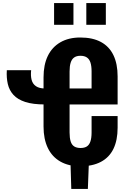

<svg xmlns="http://www.w3.org/2000/svg" viewBox="-20 -1062 819 1239"><path d="M440 157 433 -76H556L547 157ZM498 11Q423 11 369.5 -19.5Q316 -50 288.5 -107.5Q261 -165 261 -245V-563Q261 -644 288.5 -701Q316 -758 369.5 -789Q423 -820 498 -820Q578 -820 631.5 -791Q685 -762 712 -706Q739 -650 739 -569V-388H429V-207Q429 -172 436 -149.5Q443 -127 459 -117Q475 -107 500 -107Q525 -107 540.5 -117Q556 -127 563.5 -149.5Q571 -172 571 -207V-313H739V-238Q739 -157 712 -101.5Q685 -46 631 -17.5Q577 11 498 11ZM270 -388Q192 -388 143 -404Q94 -420 67 -449.5Q40 -479 30.5 -519.5Q21 -560 24 -609H181Q177 -573 184 -546.5Q191 -520 212.5 -505.5Q234 -491 271 -491H299V-388ZM429 -491H571V-601Q571 -635 564 -657.5Q557 -680 541 -691Q525 -702 499 -702Q474 -702 458.5 -691Q443 -680 436 -657.5Q429 -635 429 -601ZM537 -902V-1042H663V-902ZM329 -902V-1042H454V-902Z"/></svg>

Font: Oswald SemiBold
Style: Regular
Weight: 600
Designer: Vernon Adams
Foundry: Vernon Adams
Version: Version 4.103;gftools[0.9.33.dev8+g029e19f]